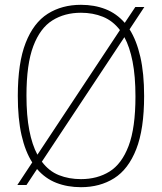

<svg xmlns="http://www.w3.org/2000/svg" viewBox="-20 -769 673 798"><path d="M90 0H52L114 -94Q85 -139 69.5 -207.2Q54 -275.5 54 -370Q54 -508 86.8 -591.2Q119.5 -674.5 178.5 -711.8Q237.5 -749 316.5 -749Q372.5 -749 418.5 -731Q464.5 -713 498.5 -674L542.5 -740H580L518.5 -647Q547.5 -601.5 563.2 -533Q579 -464.5 579 -370Q579 -232 546.2 -148.8Q513.5 -65.5 454.5 -28.2Q395.5 9 316.5 9Q260.5 9 214.2 -9Q168 -27 134 -66.5ZM90 -372Q90 -288 101.8 -227.5Q113.5 -167 135.5 -126L478.5 -644Q449 -682.5 407.8 -699.2Q366.5 -716 316.5 -716Q248.5 -716 197.8 -684.2Q147 -652.5 118.5 -577.5Q90 -502.5 90 -372ZM316.5 -24.5Q384.5 -24.5 435.2 -56Q486 -87.5 514.5 -162.5Q543 -237.5 543 -368Q543 -452.5 531 -513.2Q519 -574 497 -614.5L154 -97Q183.5 -57.5 225 -41Q266.5 -24.5 316.5 -24.5Z"/></svg>

Font: Encode Sans SmCnd Th
Style: Regular
Weight: 100
Width: 4
Designer: Multiple Designers
Foundry: Impallari Type
Version: Version 3.002; ttfautohint (v1.8.3) -l 8 -r 50 -G 200 -x 14 